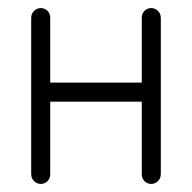

<svg xmlns="http://www.w3.org/2000/svg" viewBox="-20 -440 474 474"><path d="M81 14Q71 14 64 7Q57 0 57 -10V-396Q57 -406 64 -413Q71 -420 81 -420Q91 -420 97.5 -413Q104 -406 104 -396V-236H330V-396Q330 -406 336.5 -413Q343 -420 353 -420Q363 -420 370 -413Q377 -406 377 -396V-10Q377 0 370 7Q363 14 353 14Q343 14 336.5 7Q330 0 330 -10V-189H104V-10Q104 0 97.5 7Q91 14 81 14Z"/></svg>

Font: Kurewa Gothic CJK TC Regular
Style: Regular
Weight: 400
Designer: Max Yao
Foundry: Max-Everyday
Version: Version 1.071; ttfautohint (v1.8.3)